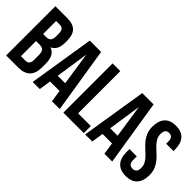

<svg xmlns="http://www.w3.org/2000/svg" viewBox="2 -1315 1930 1930"><g transform="rotate(45 966.5 -350.0)"><path d="M206 -700Q292 -700 330.5 -660Q369 -620 369 -539V-514Q369 -460 352 -425Q335 -390 298 -373Q343 -356 361.5 -317.5Q380 -279 380 -223V-166Q380 -85 338 -42.5Q296 0 213 0H40V-700ZM150 -315V-100H213Q241 -100 255.5 -115Q270 -130 270 -169V-230Q270 -279 253.5 -297Q237 -315 199 -315ZM150 -600V-415H193Q224 -415 241.5 -431Q259 -447 259 -489V-528Q259 -566 245.5 -583Q232 -600 203 -600Z M802 0H691L672 -127H537L518 0H417L529 -700H690ZM551 -222H657L604 -576Z M853 -700H963V-100H1144V0H853Z M1548 0H1437L1418 -127H1283L1264 0H1163L1275 -700H1436ZM1297 -222H1403L1350 -576Z M1585 -532Q1585 -617 1625.5 -662.5Q1666 -708 1747 -708Q1828 -708 1868.5 -662.5Q1909 -617 1909 -532V-510H1805V-539Q1805 -577 1790.5 -592.5Q1776 -608 1750 -608Q1724 -608 1709.5 -592.5Q1695 -577 1695 -539Q1695 -503 1711 -475.5Q1727 -448 1751 -423.5Q1775 -399 1802.5 -374.5Q1830 -350 1854 -321Q1878 -292 1894 -255Q1910 -218 1910 -168Q1910 -83 1868.5 -37.5Q1827 8 1746 8Q1665 8 1623.5 -37.5Q1582 -83 1582 -168V-211H1686V-161Q1686 -123 1701.5 -108Q1717 -93 1743 -93Q1769 -93 1784.5 -108Q1800 -123 1800 -161Q1800 -197 1784 -224.5Q1768 -252 1744 -276.5Q1720 -301 1692.5 -325.5Q1665 -350 1641 -379Q1617 -408 1601 -445Q1585 -482 1585 -532Z"/></g></svg>

Font: BebasNeueW01-Regular
Style: Regular
Weight: 400
Designer: Ryoichi Tsunekawa
Foundry: Ryoichi Tsunekawa
Version: Version 1.30